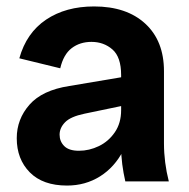

<svg xmlns="http://www.w3.org/2000/svg" viewBox="-20 -563 586 596"><path d="M369 0Q363 -26 359.5 -53Q356 -80 356 -106V-330Q356 -386 329 -409.5Q302 -433 264 -433Q228 -433 202.5 -413.5Q177 -394 167 -351L40 -382Q62 -461 123 -502Q184 -543 272 -543Q373 -543 431 -489.5Q489 -436 489 -342V-118Q489 -59 504 0ZM188 13Q113 13 72.5 -28Q32 -69 32 -134Q32 -193 71.5 -238Q111 -283 195 -296L391 -329V-241L242 -210Q199 -201 182 -183.5Q165 -166 165 -145Q165 -124 179.5 -109.5Q194 -95 225 -95Q257 -95 287 -109.5Q317 -124 336.5 -152.5Q356 -181 356 -221H390Q390 -149 363 -96.5Q336 -44 290.5 -15.5Q245 13 188 13Z"/></svg>

Font: Radio Canada Big SemiBold
Style: Regular
Weight: 600
Designer: Étienne Aubert Bonn
Foundry: Coppers and Brasses
Version: Version 1.001